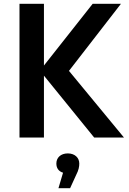

<svg xmlns="http://www.w3.org/2000/svg" viewBox="-20 -720 676 1005"><path d="M82 0H210V-324L473 0H629L341 -349L613 -700H465L210 -377V-700H82ZM286 265H347L379 195C392 170 395 152 395 136C395 106 372 83 335 83C298 83 275 105 275 136C275 160 287 177 310 184Z"/></svg>

Font: Chess Sans SemiBold
Style: Regular
Weight: 600
Designer: Wolf Bōese
Foundry: Wolf Bōese
Version: Version 7.223;Glyphs 3.3 (3306)